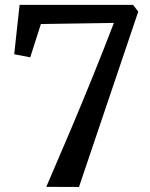

<svg xmlns="http://www.w3.org/2000/svg" viewBox="-20 -763 613 784"><path d="M302.5 0.5 169 0Q217.5 -112 265.2 -224.8Q313 -337.5 358.2 -449.2Q403.5 -561 445 -669.5L147 -665L103.5 -529L38 -541.5L60 -743H523.5L544.5 -715.5Z"/></svg>

Font: Merriweather 20pt Medium
Style: Regular
Weight: 500
Version: Version 2.100